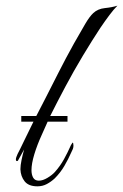

<svg xmlns="http://www.w3.org/2000/svg" viewBox="-20 -650 434 677"><path d="M112 7Q81 7 67 -10.5Q53 -28 52 -53Q52 -67 56 -86Q60 -105 65 -123L44 -85Q43 -82 40 -82Q36 -82 36 -88Q36 -94 42 -107Q50 -122 64.5 -152.5Q79 -183 98 -221H55V-241H108L141 -305Q162 -346 186.5 -394.5Q211 -443 241 -497Q266 -541 281 -566.5Q296 -592 309 -604Q325 -619 350 -621.5Q375 -624 394 -630Q381 -617 366 -597Q351 -577 334 -552Q305 -508 272.5 -454Q240 -400 210.5 -344.5Q181 -289 157 -241H218V-221H148L127 -174Q111 -139 101 -106Q91 -73 91 -50Q91 -34 97 -23.5Q103 -13 117 -13Q131 -13 147.5 -23Q164 -33 173 -43Q192 -64 205.5 -88.5Q219 -113 230 -138L235 -146Q235 -147 235.5 -147Q236 -147 236 -147Q239 -147 239 -136Q239 -131 237 -125L231 -112Q221 -89 207 -65Q193 -41 173 -21Q160 -9 145 -1Q130 7 112 7Z"/></svg>

Font: MonteCarlo
Style: Regular
Weight: 400
Designer: Robert E. Leuschke
Foundry: Robert E. Leuschke
Version: Version 1.010; ttfautohint (v1.8.3)